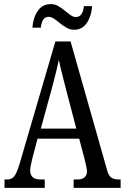

<svg xmlns="http://www.w3.org/2000/svg" viewBox="-20 -916 608 936"><path d="M2 -41H15Q37 -41 49.5 -56.5Q62 -72 76 -119L250 -714H324L502 -87Q509 -60 522 -50.5Q535 -41 560 -41H568V0H339V-41H357Q380 -41 392 -51.5Q404 -62 404 -80Q404 -94 393 -138L366 -240H163L138 -145Q127 -101 127 -86Q127 -41 177 -41H198V0H2ZM352 -289 302 -480 290 -527Q273 -592 267 -624Q256 -572 234 -490L179 -289ZM267 -807Q250 -821 239 -827.5Q228 -834 217 -834Q199 -834 190 -819Q181 -804 179 -781H138Q141 -829 164 -862.5Q187 -896 227 -896Q247 -896 263 -887Q279 -878 301 -860Q318 -846 328.5 -839.5Q339 -833 350 -833Q383 -833 389 -886H429Q426 -838 403.5 -804.5Q381 -771 342 -771Q322 -771 305 -780.5Q288 -790 267 -807Z"/></svg>

Font: Noto Serif Cond
Style: Regular
Weight: 400
Width: 3
Designer: Monotype Design Team
Foundry: Monotype Imaging Inc.
Version: Version 1.001